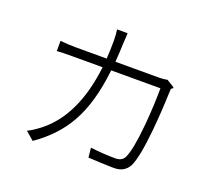

<svg xmlns="http://www.w3.org/2000/svg" viewBox="-110 -731 985 905"><g transform="rotate(20 382.0 -279.0)"><path d="M137 36 95 0Q119 -10 161 -43Q299 -155 328 -403H178Q123 -403 99 -401V-452Q145 -448 177 -448H332Q335 -492 335 -538Q335 -570 331 -594H384Q383 -581 382 -558Q381 -547 381 -541Q380 -508 376 -448H594Q616 -448 636 -452Q639 -450 646 -446Q675 -429 675 -426Q675 -424 672 -422Q666 -420 665 -414Q665 -411 664.5 -405Q664 -399 664 -396Q661 -303 652 -208Q638 -64 615 -17Q593 25 541 25Q501 25 411 20L406 -28Q472 -20 531 -20Q564 -20 576 -44Q597 -87 609 -217Q618 -318 618 -403H494H371Q353 -238 295 -134Q242 -37 137 36Z"/></g></svg>

Font: GenSekiGothic TW L
Style: Regular
Weight: 300
Version: Version 1.501;PS 1;hotconv 16.6.51;makeotf.lib2.5.65220